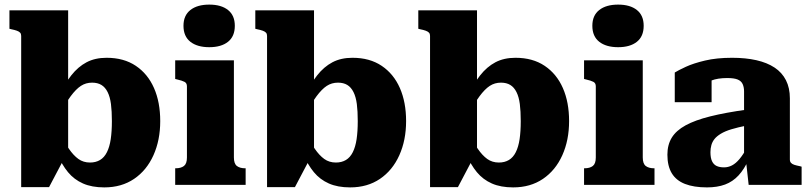

<svg xmlns="http://www.w3.org/2000/svg" viewBox="-20 -803 3522 834"><path d="M433 11Q379 11 340.5 -6Q302 -23 275.5 -55Q249 -87 229 -134L234 -225Q260 -185 279.5 -156.5Q299 -128 320.5 -112.5Q342 -97 371 -97Q396 -97 414.5 -108Q433 -119 444.5 -142Q456 -165 461 -198.5Q466 -232 466 -277Q466 -320 462 -351Q458 -382 447.5 -403Q437 -424 420.5 -434Q404 -444 380 -444Q353 -444 331.5 -430Q310 -416 287 -385Q264 -354 233 -303V-381Q260 -438 289.5 -475.5Q319 -513 356 -532.5Q393 -552 443 -552Q518 -552 570 -517Q622 -482 649 -420.5Q676 -359 676 -277Q676 -194 646.5 -128.5Q617 -63 562.5 -26Q508 11 433 11ZM72 -647Q72 -656 67.5 -661Q63 -666 53.5 -669.5Q44 -673 29 -676L21 -678V-758H276V-123L261 -119L193 10H72Z M889 -598Q837 -598 807 -621.5Q777 -645 777 -691Q777 -736 807 -759.5Q837 -783 889 -783Q941 -783 970.5 -759.5Q1000 -736 1000 -691Q1000 -645 970.5 -621.5Q941 -598 889 -598ZM996 -541V-119Q996 -92 1009 -82Q1022 -72 1045 -72H1047V0H741V-72H743Q766 -72 779 -82Q792 -92 792 -119V-428Q792 -442 781.5 -447.5Q771 -453 749 -458L741 -460V-541Z M1501 11Q1447 11 1408.5 -6Q1370 -23 1343.5 -55Q1317 -87 1297 -134L1302 -225Q1328 -185 1347.5 -156.5Q1367 -128 1388.5 -112.5Q1410 -97 1439 -97Q1464 -97 1482.5 -108Q1501 -119 1512.5 -142Q1524 -165 1529 -198.5Q1534 -232 1534 -277Q1534 -320 1530 -351Q1526 -382 1515.5 -403Q1505 -424 1488.5 -434Q1472 -444 1448 -444Q1421 -444 1399.5 -430Q1378 -416 1355 -385Q1332 -354 1301 -303V-381Q1328 -438 1357.5 -475.5Q1387 -513 1424 -532.5Q1461 -552 1511 -552Q1586 -552 1638 -517Q1690 -482 1717 -420.5Q1744 -359 1744 -277Q1744 -194 1714.5 -128.5Q1685 -63 1630.5 -26Q1576 11 1501 11ZM1140 -647Q1140 -656 1135.5 -661Q1131 -666 1121.5 -669.5Q1112 -673 1097 -676L1089 -678V-758H1344V-123L1329 -119L1261 10H1140Z M2209 11Q2155 11 2116.5 -6Q2078 -23 2051.5 -55Q2025 -87 2005 -134L2010 -225Q2036 -185 2055.5 -156.5Q2075 -128 2096.5 -112.5Q2118 -97 2147 -97Q2172 -97 2190.5 -108Q2209 -119 2220.5 -142Q2232 -165 2237 -198.5Q2242 -232 2242 -277Q2242 -320 2238 -351Q2234 -382 2223.5 -403Q2213 -424 2196.5 -434Q2180 -444 2156 -444Q2129 -444 2107.5 -430Q2086 -416 2063 -385Q2040 -354 2009 -303V-381Q2036 -438 2065.5 -475.5Q2095 -513 2132 -532.5Q2169 -552 2219 -552Q2294 -552 2346 -517Q2398 -482 2425 -420.5Q2452 -359 2452 -277Q2452 -194 2422.5 -128.5Q2393 -63 2338.5 -26Q2284 11 2209 11ZM1848 -647Q1848 -656 1843.5 -661Q1839 -666 1829.5 -669.5Q1820 -673 1805 -676L1797 -678V-758H2052V-123L2037 -119L1969 10H1848Z M2665 -598Q2613 -598 2583 -621.5Q2553 -645 2553 -691Q2553 -736 2583 -759.5Q2613 -783 2665 -783Q2717 -783 2746.5 -759.5Q2776 -736 2776 -691Q2776 -645 2746.5 -621.5Q2717 -598 2665 -598ZM2772 -541V-119Q2772 -92 2785 -82Q2798 -72 2821 -72H2823V0H2517V-72H2519Q2542 -72 2555 -82Q2568 -92 2568 -119V-428Q2568 -442 2557.5 -447.5Q2547 -453 2525 -458L2517 -460V-541Z M3225 -327V-258Q3185 -250 3157 -241.5Q3129 -233 3111 -222Q3093 -211 3083.5 -199Q3074 -187 3070 -172.5Q3066 -158 3066 -142Q3066 -117 3073 -102.5Q3080 -88 3093 -82Q3106 -76 3125 -76Q3143 -76 3159.5 -84.5Q3176 -93 3192 -112Q3208 -131 3225 -162L3233 -112Q3213 -68 3188 -41Q3163 -14 3129.5 -1.5Q3096 11 3051 11Q2994 11 2955.5 -4Q2917 -19 2898 -50.5Q2879 -82 2879 -131Q2879 -174 2898 -205Q2917 -236 2958 -258.5Q2999 -281 3065 -297.5Q3131 -314 3225 -327ZM3232 0 3220 -108 3212 -105V-406Q3212 -424 3206 -437.5Q3200 -451 3184.5 -457.5Q3169 -464 3139 -464Q3097 -464 3069.5 -453Q3042 -442 3032 -428Q3022 -433 3020.5 -441Q3019 -449 3024 -457Q3029 -465 3041 -470.5Q3053 -476 3071 -476V-359H2911V-488Q2927 -498 2959.5 -513Q2992 -528 3042.5 -540Q3093 -552 3160 -552Q3219 -552 3265.5 -541.5Q3312 -531 3344.5 -509.5Q3377 -488 3394 -454.5Q3411 -421 3411 -376V-110Q3411 -101 3416 -95.5Q3421 -90 3430.5 -87Q3440 -84 3455 -81L3462 -79V0Z"/></svg>

Font: Roboto Serif ExtraBold
Style: Regular
Weight: 800
Designer: Greg Gazdowicz
Foundry: Commercial Type
Version: Version 1.008